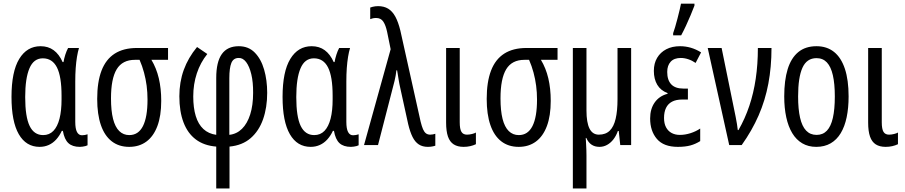

<svg xmlns="http://www.w3.org/2000/svg" viewBox="-20 -801 4994 1060"><path d="M218.3 -55.2Q252.4 -55.2 274.9 -78.6Q297.4 -102.1 308.6 -146Q319.8 -189.9 319.8 -252V-272.9Q319.8 -378.4 294.4 -428.7Q269 -479 216.3 -479Q166 -479 142.6 -423.8Q119.1 -368.7 119.1 -265.1Q119.1 -156.2 143.6 -105.7Q168 -55.2 218.3 -55.2ZM198.7 9.8Q124 9.8 83.7 -60.1Q43.5 -129.9 43.5 -266.1Q43.5 -405.8 86.2 -475.8Q128.9 -545.9 204.1 -545.9Q246.1 -545.9 276.1 -523.9Q306.2 -502 325.7 -458.5H330.6Q334 -478.5 340.8 -499.8Q347.7 -521 356 -536.1H416Q409.7 -515.1 405 -487.1Q400.4 -459 397.9 -424.8Q395.5 -390.6 395.5 -351.1V-128.4Q395.5 -90.3 405 -72.3Q414.6 -54.2 432.6 -54.2Q440.9 -54.2 448.7 -55.7Q456.5 -57.1 463.4 -59.6V1Q459.5 3.4 452.1 5.4Q444.8 7.3 436.5 8.5Q428.2 9.8 420.9 9.8Q379.9 9.8 357.7 -10.7Q335.4 -31.2 327.1 -78.6H321.3Q308.6 -51.3 290.5 -31.2Q272.5 -11.2 249.3 -0.7Q226.1 9.8 198.7 9.8Z M870.1 -244.1Q870.1 -161.6 848.9 -105Q827.6 -48.3 788.1 -19.3Q748.5 9.8 693.4 9.8Q636.2 9.8 596.7 -21Q557.1 -51.8 536.9 -110.8Q516.6 -169.9 516.6 -254.9Q516.6 -348.6 540.5 -411.1Q564.5 -473.6 613.3 -504.9Q662.1 -536.1 736.3 -536.1H907.7V-470.7H815.9Q843.3 -425.3 856.7 -368.9Q870.1 -312.5 870.1 -244.1ZM592.8 -257.8Q592.8 -189.5 604.2 -144.5Q615.7 -99.6 638.4 -77.4Q661.1 -55.2 693.8 -55.2Q744.1 -55.2 769.3 -105Q794.4 -154.8 794.4 -251Q794.4 -291 789.6 -327.9Q784.7 -364.7 775.1 -400.4Q765.6 -436 750.5 -470.7H725.1Q655.8 -470.7 624.3 -418.7Q592.8 -366.7 592.8 -257.8Z M1067.9 -541.5 1124.5 -502.9Q1086.4 -455.6 1066.7 -396Q1046.9 -336.4 1046.9 -268.6Q1046.9 -205.6 1060.8 -160.2Q1074.7 -114.7 1103 -88.6Q1131.3 -62.5 1173.8 -56.6V-370.6Q1173.8 -459 1204.6 -502.4Q1235.4 -545.9 1298.3 -545.9Q1352.1 -545.9 1386.7 -510.5Q1421.4 -475.1 1438.2 -416.7Q1455.1 -358.4 1455.1 -288.6Q1455.1 -207.5 1432.4 -142.8Q1409.7 -78.1 1363.8 -38.3Q1317.9 1.5 1247.1 8.3V239.3H1173.8V8.3Q1106.4 2.9 1061.3 -31Q1016.1 -64.9 993.2 -125.2Q970.2 -185.5 970.2 -269.5Q970.2 -348.1 994.6 -415.3Q1019 -482.4 1067.9 -541.5ZM1297.9 -481Q1268.6 -481 1257.3 -453.4Q1246.1 -425.8 1246.1 -369.1V-56.6Q1286.6 -61 1315.9 -89.8Q1345.2 -118.7 1361.3 -169.2Q1377.4 -219.7 1377.4 -288.1Q1377.9 -347.7 1367.4 -391.1Q1356.9 -434.6 1338.9 -458.3Q1320.8 -481.9 1297.9 -481Z M1714.8 -55.2Q1749 -55.2 1771.5 -78.6Q1793.9 -102.1 1805.2 -146Q1816.4 -189.9 1816.4 -252V-272.9Q1816.4 -378.4 1791 -428.7Q1765.6 -479 1712.9 -479Q1662.6 -479 1639.2 -423.8Q1615.7 -368.7 1615.7 -265.1Q1615.7 -156.2 1640.1 -105.7Q1664.6 -55.2 1714.8 -55.2ZM1695.3 9.8Q1620.6 9.8 1580.3 -60.1Q1540 -129.9 1540 -266.1Q1540 -405.8 1582.8 -475.8Q1625.5 -545.9 1700.7 -545.9Q1742.7 -545.9 1772.7 -523.9Q1802.7 -502 1822.3 -458.5H1827.1Q1830.6 -478.5 1837.4 -499.8Q1844.2 -521 1852.5 -536.1H1912.6Q1906.2 -515.1 1901.6 -487.1Q1897 -459 1894.5 -424.8Q1892.1 -390.6 1892.1 -351.1V-128.4Q1892.1 -90.3 1901.6 -72.3Q1911.1 -54.2 1929.2 -54.2Q1937.5 -54.2 1945.3 -55.7Q1953.1 -57.1 1960 -59.6V1Q1956.1 3.4 1948.7 5.4Q1941.4 7.3 1933.1 8.5Q1924.8 9.8 1917.5 9.8Q1876.5 9.8 1854.2 -10.7Q1832 -31.2 1823.7 -78.6H1817.9Q1805.2 -51.3 1787.1 -31.2Q1769 -11.2 1745.8 -0.7Q1722.7 9.8 1695.3 9.8Z M1989.7 0 2136.7 -529.3 2117.2 -625Q2109.4 -661.6 2096.2 -681.6Q2083 -701.7 2056.6 -701.7Q2046.9 -701.7 2038.8 -700Q2030.8 -698.2 2023.9 -695.3V-759.3Q2030.3 -761.7 2037.1 -763.4Q2043.9 -765.1 2051.5 -766.1Q2059.1 -767.1 2067.4 -767.1Q2099.6 -767.1 2122.8 -753.2Q2146 -739.3 2162.4 -709.5Q2178.7 -679.7 2190.4 -631.8L2302.2 -129.4Q2308.6 -103.5 2315.4 -87.6Q2322.3 -71.8 2331.8 -64.7Q2341.3 -57.6 2355 -57.6Q2363.3 -57.6 2370.4 -59.1Q2377.4 -60.5 2383.3 -62.5V3.4Q2377.4 5.4 2370.8 6.8Q2364.3 8.3 2357.2 9Q2350.1 9.8 2342.3 9.8Q2312.5 9.8 2292 -3.7Q2271.5 -17.1 2257.6 -44.9Q2243.7 -72.8 2233.4 -116.2L2190.9 -310.1Q2187.5 -324.7 2184.8 -338.4Q2182.1 -352.1 2180.2 -364.7Q2178.2 -377.4 2176.3 -389.2Q2174.3 -400.9 2172.4 -412.6H2168.5Q2166.5 -397.9 2164.3 -383.3Q2162.1 -368.7 2158.2 -354L2066.9 0Z M2518.1 -536.1V-126Q2518.1 -88.4 2527.6 -73Q2537.1 -57.6 2558.1 -57.6Q2571.3 -57.6 2585.9 -61.3Q2600.6 -64.9 2607.4 -69.3V-4.9Q2593.3 2 2575.9 5.9Q2558.6 9.8 2539.6 9.8Q2506.3 9.8 2484.9 -3.9Q2463.4 -17.6 2453.1 -47.1Q2442.9 -76.7 2442.9 -124.5V-536.1Z M3020.5 -244.1Q3020.5 -161.6 2999.3 -105Q2978 -48.3 2938.5 -19.3Q2898.9 9.8 2843.8 9.8Q2786.6 9.8 2747.1 -21Q2707.5 -51.8 2687.3 -110.8Q2667 -169.9 2667 -254.9Q2667 -348.6 2690.9 -411.1Q2714.8 -473.6 2763.7 -504.9Q2812.5 -536.1 2886.7 -536.1H3058.1V-470.7H2966.3Q2993.7 -425.3 3007.1 -368.9Q3020.5 -312.5 3020.5 -244.1ZM2743.2 -257.8Q2743.2 -189.5 2754.6 -144.5Q2766.1 -99.6 2788.8 -77.4Q2811.5 -55.2 2844.2 -55.2Q2894.5 -55.2 2919.7 -105Q2944.8 -154.8 2944.8 -251Q2944.8 -291 2939.9 -327.9Q2935.1 -364.7 2925.5 -400.4Q2916 -436 2900.9 -470.7H2875.5Q2806.2 -470.7 2774.7 -418.7Q2743.2 -366.7 2743.2 -257.8Z M3464.4 -536.1V0H3404.3L3396 -77.6H3391.1Q3381.8 -51.3 3366.5 -31.5Q3351.1 -11.7 3331.5 -1Q3312 9.8 3289.6 9.8Q3264.2 9.8 3246.1 -2.2Q3228 -14.2 3216.8 -39.6H3213.9Q3214.8 -21.5 3215.8 -4.4Q3216.8 12.7 3217.3 28.3Q3217.8 43.9 3217.8 57.6V239.3H3142.6V-536.1H3217.8V-190.9Q3217.8 -124.5 3234.6 -91.1Q3251.5 -57.6 3286.1 -57.6Q3323.7 -57.6 3346.2 -79.6Q3368.7 -101.6 3378.9 -145.3Q3389.2 -189 3389.2 -253.9V-536.1Z M3777.8 -312V-251.5H3746.6Q3712.4 -251.5 3690.2 -239.7Q3668 -228 3657 -205.3Q3646 -182.6 3646 -149.9Q3646 -119.1 3657 -98.4Q3668 -77.6 3687.7 -66.9Q3707.5 -56.2 3733.4 -56.2Q3762.2 -56.2 3792 -65.7Q3821.8 -75.2 3845.7 -91.3V-22Q3820.3 -5.9 3791.5 2Q3762.7 9.8 3722.2 9.8Q3644 9.8 3606.7 -33.9Q3569.3 -77.6 3569.3 -147Q3569.3 -199.7 3594.5 -235.4Q3619.6 -271 3665.5 -283.2V-287.1Q3627.4 -301.3 3608.6 -333Q3589.8 -364.7 3589.8 -409.7Q3589.8 -451.2 3607.9 -481.7Q3626 -512.2 3658.4 -529.1Q3690.9 -545.9 3734.4 -545.9Q3764.6 -545.9 3793.5 -537.6Q3822.3 -529.3 3850.6 -511.7L3820.3 -453.6Q3801.3 -466.8 3780 -473.9Q3758.8 -481 3738.3 -481Q3701.7 -481 3682.6 -460.2Q3663.6 -439.5 3663.6 -403.8Q3663.6 -358.9 3685.8 -335.4Q3708 -312 3752.4 -312ZM3696.3 -606V-617.7Q3700.7 -629.4 3707.3 -651.6Q3713.9 -673.8 3720.5 -699.5Q3727.1 -725.1 3732.4 -747.3Q3737.8 -769.5 3739.7 -780.8H3814V-770Q3804.7 -745.6 3792.7 -716.8Q3780.8 -688 3767.3 -659.2Q3753.9 -630.4 3740.7 -606Z M3887.2 -536.1H3963.9L4032.2 -201.2Q4037.1 -178.2 4041.3 -156.7Q4045.4 -135.3 4048.6 -116.7Q4051.8 -98.1 4053.2 -83H4057.1Q4093.3 -146 4116.9 -216.6Q4140.6 -287.1 4152.3 -366.7Q4164.1 -446.3 4164.1 -536.1H4239.3Q4239.3 -431.2 4221.9 -339.1Q4204.6 -247.1 4168.2 -163.6Q4131.8 -80.1 4074.7 0H4005.9Z M4665 -268.6Q4665 -205.1 4654.3 -153.8Q4643.6 -102.5 4621.6 -65.9Q4599.6 -29.3 4565.9 -9.8Q4532.2 9.8 4486.3 9.8Q4442.4 9.8 4409.2 -9.8Q4376 -29.3 4354 -65.7Q4332 -102.1 4320.8 -153.6Q4309.6 -205.1 4309.6 -268.6Q4309.6 -357.4 4328.6 -419.2Q4347.7 -481 4387.2 -513.4Q4426.8 -545.9 4487.8 -545.9Q4544.9 -545.9 4584.5 -514.4Q4624 -482.9 4644.5 -421.1Q4665 -359.4 4665 -268.6ZM4386.2 -268.6Q4386.2 -198.7 4397 -151.4Q4407.7 -104 4430.4 -80.1Q4453.1 -56.2 4488.3 -56.2Q4522.9 -56.2 4545.2 -79.6Q4567.4 -103 4578.1 -150.1Q4588.9 -197.3 4588.9 -268.6Q4588.9 -338.4 4578.1 -385.5Q4567.4 -432.6 4545.2 -456.3Q4522.9 -480 4487.8 -480Q4434.1 -480 4410.2 -427Q4386.2 -374 4386.2 -268.6Z M4848.1 -536.1V-126Q4848.1 -88.4 4857.7 -73Q4867.2 -57.6 4888.2 -57.6Q4901.4 -57.6 4916 -61.3Q4930.7 -64.9 4937.5 -69.3V-4.9Q4923.3 2 4906 5.9Q4888.7 9.8 4869.6 9.8Q4836.4 9.8 4814.9 -3.9Q4793.5 -17.6 4783.2 -47.1Q4772.9 -76.7 4772.9 -124.5V-536.1Z"/></svg>

Font: Open Sans Condensed
Style: Regular
Weight: 400
Width: 3
Designer: Monotype Design Team
Foundry: Monotype Imaging Inc.
Version: Version 3.000